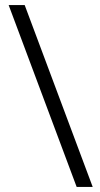

<svg xmlns="http://www.w3.org/2000/svg" viewBox="-20 -734 394 754"><path d="M14 -714H77L344 0H281Z"/></svg>

Font: Noto Sans Syriac Eastern Light
Style: Regular
Weight: 300
Designer: Patrick Giasson and the Monotype Design Team
Foundry: Monotype Imaging Inc.
Version: Version 3.001